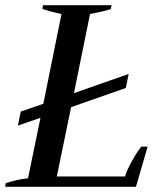

<svg xmlns="http://www.w3.org/2000/svg" viewBox="-23 -720 636 740"><path d="M546 -155 501 0H-3L-1 -14Q41 -28 85 -33L133 -266L46 -236L57 -290L144 -320L214 -666Q167 -676 140 -686L143 -700H407L404 -685Q373 -675 324 -666L262 -361L473 -435L462 -381L251 -307L196 -40H459Q465 -63 486.5 -101Q508 -139 522 -155Z"/></svg>

Font: Trirong Medium
Style: Italic
Weight: 500
Italic angle: -12°
Designer: Katatrad Team
Foundry: CadsonDemak
Version: Version 1.001